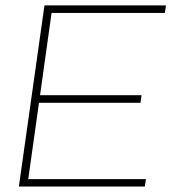

<svg xmlns="http://www.w3.org/2000/svg" viewBox="-20 -680 631 700"><path d="M48.8 0 142.1 -660.2H585L581.1 -632.8H168L126 -333H496.1L492.2 -305.2H122.1L83 -26.9H512.2L507.8 0Z"/></svg>

Font: Human Sans ExtraLight
Style: Italic
Weight: 200
Italic angle: -8°
Designer: Tim Radville
Foundry: Continuum
Version: Version 1.000;FEAKit 1.0